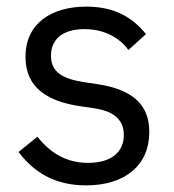

<svg xmlns="http://www.w3.org/2000/svg" viewBox="-20 -548 527 580"><path d="M240 12C358 12 431 -49 431 -149C431 -227 387 -277 273 -294L233 -300C169 -310 134 -330 134 -380C134 -429 169 -460 235 -460C301 -460 345 -429 368 -397L421 -445C379 -497 324 -528 241 -528C136 -528 57 -478 57 -376C57 -280 128 -241 223 -227L264 -221C332 -211 354 -180 354 -140C354 -87 314 -56 246 -56C181 -56 133 -85 93 -135L36 -89C82 -28 145 12 240 12Z"/></svg>

Font: IBM Plex Thai Looped
Style: Regular
Weight: 400
Designer: Mike Abbink, Paul van der Laan, Pieter van Rosmalen, Ben Mitchell, Mark Frömberg
Foundry: Bold Monday
Version: Version 1.0